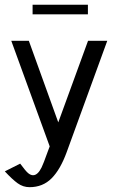

<svg xmlns="http://www.w3.org/2000/svg" viewBox="-25 -610 475 800"><path d="M0 0ZM110.8 -590.3H341.3V-550.3H110.8ZM0 0ZM98.1 169.9Q71.3 169.9 48.8 153.8Q26.4 137.7 -4.9 104L59.1 71.8Q82 103 92.5 111.6Q103 120.1 112.8 120.1Q132.3 120.1 148.4 87.4Q155.3 73.7 173.8 22L182.1 0L22 -439.9H95.2L217.8 -100.1L341.8 -439.9H421.9L252.9 23.9Q226.6 96.2 189.9 133.1Q153.3 169.9 98.1 169.9Z"/></svg>

Font: Pfennig
Style: Medium
Weight: 500
Version: Version 20120410 ; ttfautohint (v0.8)